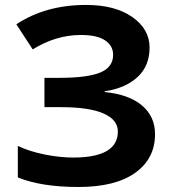

<svg xmlns="http://www.w3.org/2000/svg" viewBox="-20 -744 688 774"><path d="M327.1 -724.1Q443.8 -724.1 513.4 -675.3Q583 -626.5 583 -552.2Q583 -478 534.2 -433.1Q485.4 -388.2 401.9 -376V-373Q500 -363.3 552.5 -318.8Q605 -274.4 605 -203.1Q605 -104.5 525.1 -47.4Q445.3 9.8 295.9 9.8Q146.5 9.8 51.8 -28.8V-155.8Q97.7 -133.8 159.4 -121.3Q221.2 -108.9 274.9 -108.9Q455.1 -108.9 455.1 -213.9Q455.1 -261.2 397.2 -286.6Q339.4 -312 226.1 -312H159.2V-430.2H219.2Q332.5 -430.2 384.3 -451.7Q436 -473.1 436 -522.9Q436 -559.6 403.6 -581.3Q371.1 -603 306.2 -603Q205.6 -603 111.8 -544.9L45.9 -646Q163.6 -724.1 327.1 -724.1Z"/></svg>

Font: OpenSans-Bold
Style: Bold
Weight: 700
Foundry: Ascender Corporation
Version: Version 1.10